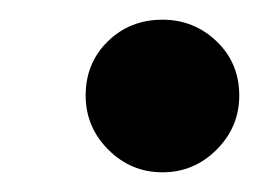

<svg xmlns="http://www.w3.org/2000/svg" viewBox="-20 -458 263 195"><path d="M223 -361Q223 -329 200 -306Q177 -283 145 -283Q113 -283 90 -306Q67 -329 67 -361Q67 -394 89.5 -416Q112 -438 145 -438Q177 -438 200 -416Q223 -394 223 -361Z"/></svg>

Font: Hanken
Style: Book
Weight: 400
Designer: Alfredo Marco Pradil
Foundry: Hanken Design Co.
Version: Version 2.06 2014